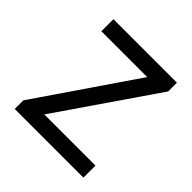

<svg xmlns="http://www.w3.org/2000/svg" viewBox="-172 -800 945 945"><g transform="rotate(45 300.0 -328.0)"><path d="M63 0V-60L413 -572H94V-656H536V-595L185 -84H541V0Z"/></g></svg>

Font: Source Code Pro ExtraLight Medium
Style: Regular
Weight: 500
Monospace: yes
Version: Version 1.018;hotconv 1.0.116;makeotfexe 2.5.65601